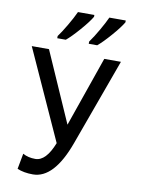

<svg xmlns="http://www.w3.org/2000/svg" viewBox="-98 -968 770 1047"><g transform="rotate(10 286.5 -444.5)"><path d="M524.9 -675.8 350.1 -194.8Q274.9 12.2 158.2 12.2Q107.4 12.2 71.3 -3.4L87.4 -89.8Q116.2 -73.2 156.7 -73.2Q215.8 -73.2 256.8 -178.2L31.2 -675.8H126.5L297.4 -287.6L432.6 -675.8ZM208 -742.2H160.6V-754.4Q178.2 -777.8 205.1 -823.2Q231.9 -868.7 247.1 -902.3H337.9V-892.1Q319.8 -861.3 278.1 -813.5Q236.3 -765.6 208 -742.2ZM381.8 -742.2H335V-754.4Q358.9 -787.6 383.5 -830.8Q408.2 -874 420.9 -902.3H511.7V-892.1Q493.7 -861.3 451.9 -813.5Q410.2 -765.6 381.8 -742.2Z"/></g></svg>

Font: Cadman
Style: Regular
Weight: 400
Designer: Paul James MIller
Foundry: High-Logic / Made with FontCreator
Version: Version 2.114;March 28, 2021;FontCreator 13.0.0.2683 64-bit